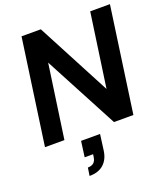

<svg xmlns="http://www.w3.org/2000/svg" viewBox="-169 -817 1042 1198"><g transform="rotate(-20 351.5 -218.0)"><path d="M17 0 116 -700H244L502 -210L572 -700H703L604 0H475L216 -489L146 0ZM217 264 225 211Q274 211 281 164L284 144H228L242 40H368L354 146Q346 202 311.5 233Q277 264 217 264Z"/></g></svg>

Font: Host Grotesk
Style: Bold Italic
Weight: 700
Italic angle: -8°
Designer: Doğukan Karapınar
Foundry: Element Type
Version: Version 1.003; ttfautohint (v1.8.4.7-5d5b)